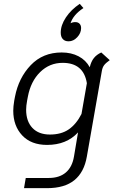

<svg xmlns="http://www.w3.org/2000/svg" viewBox="-20 -754 610 999"><path d="M296 -584Q296 -623 323 -663.5Q350 -704 395 -734L414 -712Q361 -677 347 -633Q358 -639 372 -639Q386 -639 394 -630.5Q402 -622 402 -608Q402 -582 382 -560.5Q362 -539 337 -539Q317 -539 306.5 -551Q296 -563 296 -584ZM551 -441Q530 -426 521.5 -414.5Q513 -403 510 -385L432 60Q418 142 367 183.5Q316 225 225 225H105L114 172H234Q289 172 322.5 143.5Q356 115 365 60L386 -65Q326 0 225 0Q142 0 95.5 -49.5Q49 -99 49 -178Q49 -200 54 -230L58 -251Q77 -349 140 -415Q203 -481 301 -481Q351 -481 389 -461Q427 -441 447 -404Q454 -434 468.5 -452Q483 -470 507 -481ZM404 -161 432 -321Q415 -427 306 -427Q238 -427 189 -379Q140 -331 125 -251L121 -230Q116 -203 116 -183Q116 -123 148.5 -88.5Q181 -54 240 -54Q299 -54 338 -81Q377 -108 404 -161Z"/></svg>

Font: KoHo
Style: Italic
Weight: 400
Italic angle: -10°
Designer: Cadson Demak & Katatrad Team
Foundry: Cadson Demak Co.,Ltd.
Version: Version 1.000